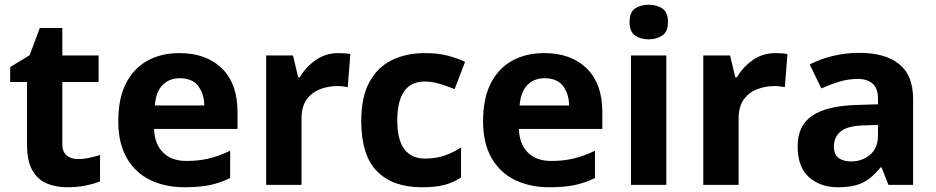

<svg xmlns="http://www.w3.org/2000/svg" viewBox="-20 -780 3947 810"><path d="M308 -109Q333 -109 356 -114Q379 -119 402 -126V-15Q378 -5 342.5 2.5Q307 10 265 10Q216 10 177.5 -6Q139 -22 116.5 -61.5Q94 -101 94 -171V-434H23V-497L105 -547L148 -662H243V-546H396V-434H243V-171Q243 -140 261 -124.5Q279 -109 308 -109Z M737 -556Q850 -556 916 -491.5Q982 -427 982 -308V-236H630Q632 -173 667.5 -137Q703 -101 766 -101Q819 -101 862 -111.5Q905 -122 951 -144V-29Q911 -9 866.5 0.5Q822 10 759 10Q677 10 614 -20.5Q551 -51 515 -113Q479 -175 479 -269Q479 -365 511.5 -428.5Q544 -492 602 -524Q660 -556 737 -556ZM738 -450Q695 -450 666.5 -422Q638 -394 633 -335H842Q841 -385 816 -417.5Q791 -450 738 -450Z M1408 -556Q1419 -556 1434 -555Q1449 -554 1458 -552L1447 -412Q1440 -414 1426.5 -415.5Q1413 -417 1403 -417Q1365 -417 1330 -403.5Q1295 -390 1273.5 -360Q1252 -330 1252 -278V0H1103V-546H1216L1238 -454H1245Q1269 -496 1311 -526Q1353 -556 1408 -556Z M1759 10Q1637 10 1570.5 -57.5Q1504 -125 1504 -270Q1504 -370 1538 -433Q1572 -496 1632.5 -526Q1693 -556 1772 -556Q1828 -556 1869.5 -545Q1911 -534 1942 -519L1898 -404Q1863 -418 1832.5 -427Q1802 -436 1772 -436Q1656 -436 1656 -271Q1656 -189 1686.5 -150Q1717 -111 1772 -111Q1819 -111 1855 -123.5Q1891 -136 1925 -158V-31Q1891 -9 1853.5 0.5Q1816 10 1759 10Z M2276 -556Q2389 -556 2455 -491.5Q2521 -427 2521 -308V-236H2169Q2171 -173 2206.5 -137Q2242 -101 2305 -101Q2358 -101 2401 -111.5Q2444 -122 2490 -144V-29Q2450 -9 2405.5 0.5Q2361 10 2298 10Q2216 10 2153 -20.5Q2090 -51 2054 -113Q2018 -175 2018 -269Q2018 -365 2050.5 -428.5Q2083 -492 2141 -524Q2199 -556 2276 -556ZM2277 -450Q2234 -450 2205.5 -422Q2177 -394 2172 -335H2381Q2380 -385 2355 -417.5Q2330 -450 2277 -450Z M2717 -760Q2750 -760 2774 -744.5Q2798 -729 2798 -687Q2798 -646 2774 -630Q2750 -614 2717 -614Q2683 -614 2659.5 -630Q2636 -646 2636 -687Q2636 -729 2659.5 -744.5Q2683 -760 2717 -760ZM2791 -546V0H2642V-546Z M3252 -556Q3263 -556 3278 -555Q3293 -554 3302 -552L3291 -412Q3284 -414 3270.5 -415.5Q3257 -417 3247 -417Q3209 -417 3174 -403.5Q3139 -390 3117.5 -360Q3096 -330 3096 -278V0H2947V-546H3060L3082 -454H3089Q3113 -496 3155 -526Q3197 -556 3252 -556Z M3605 -557Q3715 -557 3773.5 -509.5Q3832 -462 3832 -364V0H3728L3699 -74H3695Q3660 -30 3621 -10Q3582 10 3514 10Q3441 10 3393 -32.5Q3345 -75 3345 -163Q3345 -250 3406 -291.5Q3467 -333 3589 -337L3684 -340V-364Q3684 -407 3661.5 -427Q3639 -447 3599 -447Q3559 -447 3521 -435.5Q3483 -424 3445 -407L3396 -508Q3440 -531 3493.5 -544Q3547 -557 3605 -557ZM3626 -251Q3554 -249 3526 -225Q3498 -201 3498 -162Q3498 -128 3518 -113.5Q3538 -99 3570 -99Q3618 -99 3651 -127.5Q3684 -156 3684 -208V-253Z"/></svg>

Font: Noto Sans Balinese
Style: Bold
Weight: 700
Designer: Aditya Bayu, David Williams
Foundry: David Williams
Version: Version 2.005; ttfautohint (v1.8.4.7-5d5b)